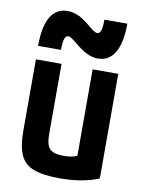

<svg xmlns="http://www.w3.org/2000/svg" viewBox="-87 -830 674 900"><g transform="rotate(10 250.0 -379.5)"><path d="M260 10Q181 10 136 -7Q91 -24 72.5 -65.5Q54 -107 54 -180V-520H176V-187Q176 -152 183.5 -132.5Q191 -113 210 -105Q229 -97 261 -97Q280 -97 295 -99.5Q310 -102 327 -109.5Q344 -117 369 -131L324 -54V-520H446V-22Q369 10 260 10ZM338 -574Q314 -574 288 -586Q262 -598 227 -627Q212 -640 201.5 -646.5Q191 -653 185 -653Q173 -653 167.5 -636.5Q162 -620 162 -584H53Q53 -676 80.5 -722.5Q108 -769 162 -769Q186 -769 212 -758Q238 -747 273 -717Q288 -704 298.5 -697.5Q309 -691 315 -691Q327 -691 332.5 -707.5Q338 -724 338 -759H447Q447 -669 419.5 -621.5Q392 -574 338 -574Z"/></g></svg>

Font: M PLUS 1 Code SemiBold
Style: Regular
Weight: 600
Designer: Coji Morishita
Foundry: UNDERFOREST DESIGN
Version: Version 1.005